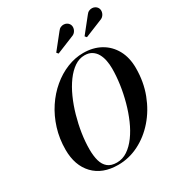

<svg xmlns="http://www.w3.org/2000/svg" viewBox="-228 -1136 1194 1291"><g transform="rotate(-30 369.0 -490.5)"><path d="M310.5 10Q189 10 121 -61.5Q53 -133 53 -255Q53 -340.5 76.8 -416.8Q100.5 -493 142 -555.8Q183.5 -618.5 238 -664.2Q292.5 -710 354.5 -735Q416.5 -760 480 -760Q556 -760 614 -727.8Q672 -695.5 704.8 -636Q737.5 -576.5 737.5 -495Q737.5 -388 702.5 -296.2Q667.5 -204.5 607.5 -135.8Q547.5 -67 470.8 -28.5Q394 10 310.5 10ZM310.5 -8Q354.5 -8 392.8 -33.5Q431 -59 463.2 -103Q495.5 -147 520.2 -203.8Q545 -260.5 562.2 -323.8Q579.5 -387 588.5 -450.8Q597.5 -514.5 597.5 -572.5Q597.5 -604 591.8 -634.2Q586 -664.5 572.5 -688.8Q559 -713 536.2 -727.5Q513.5 -742 480 -742Q438.5 -742 401.5 -716.8Q364.5 -691.5 332.2 -647.5Q300 -603.5 274.5 -546.8Q249 -490 231 -426.5Q213 -363 203.2 -299.2Q193.5 -235.5 193.5 -177.5Q193.5 -125.5 204.2 -87.5Q215 -49.5 240.5 -28.8Q266 -8 310.5 -8ZM556 -839 545 -852 637 -967.5Q646.5 -981 659 -986.5Q671.5 -992 683.8 -991.2Q696 -990.5 706 -984.8Q716 -979 721.5 -970.5Q730 -957.5 728.5 -941.5Q727 -925.5 717 -912.2Q707 -899 690 -893.5ZM336 -839 325 -852 417 -967.5Q426.5 -981 439 -986.5Q451.5 -992 463.8 -991.2Q476 -990.5 486 -984.8Q496 -979 501.5 -970.5Q510 -957.5 508.5 -941.5Q507 -925.5 497 -912.2Q487 -899 470 -893.5Z"/></g></svg>

Font: Bodoni Moda 11pt SemiBold
Style: Italic
Weight: 600
Italic angle: -13°
Designer: Owen Earl
Foundry: indestructible type
Version: Version 2.004